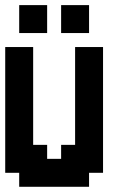

<svg xmlns="http://www.w3.org/2000/svg" viewBox="-20 -716 469 736"><path d="M375 -535.7V-53.6H321.4V0H53.6V-53.6H0V-535.7H107.1V-160.7H160.7V-107.1H214.3V-160.7H267.9V-535.7ZM321.4 -696.4V-589.3H214.3V-696.4ZM160.7 -696.4V-589.3H53.6V-696.4Z"/></svg>

Font: Jersey 10
Style: Regular
Weight: 400
Designer: Sarah Cadigan-Fried
Version: Version 1.000